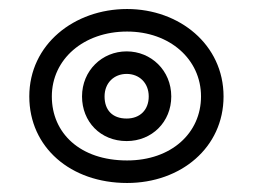

<svg xmlns="http://www.w3.org/2000/svg" viewBox="-20 -885 561 426"><path d="M95 -671C95 -753.5 165.4 -815 262 -815C356.3 -815 426 -753.8 426 -671C426 -590 360.3 -529 262 -529C157.5 -529 95 -589.8 95 -671ZM45 -671C45 -558.2 136.5 -479 262 -479C381.7 -479 476 -558 476 -671C476 -786.2 377.7 -865 262 -865C144.6 -865 45 -786.5 45 -671ZM162 -671C162 -615.3 202.6 -572 261 -572C317.3 -572 360 -614.7 360 -671C360 -728.6 315.3 -771 261 -771C206.7 -771 162 -728.6 162 -671ZM212 -671C212 -701.4 233.3 -721 261 -721C288.7 -721 310 -701.4 310 -671C310 -641.3 290.7 -622 261 -622C229.4 -622 212 -640.7 212 -671Z"/></svg>

Font: Hussar Techniczny
Style: Bold 
Weight: 700
Foundry: Cannot Into Space Fonts
Version: Version 0.77